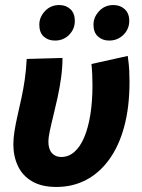

<svg xmlns="http://www.w3.org/2000/svg" viewBox="-20 -730 565 762"><path d="M204 12Q145 12 107 -10.5Q69 -33 51 -71.5Q33 -110 33 -157Q33 -181 37.5 -209.5Q42 -238 49.5 -271Q57 -304 65 -340.5Q73 -377 78.5 -416Q84 -455 86 -496L228 -500Q228 -462 222.5 -422Q217 -382 208.5 -343Q200 -304 191.5 -270Q183 -236 177.5 -209.5Q172 -183 172 -169Q172 -138 186 -122.5Q200 -107 223 -107Q252 -107 275 -127Q298 -147 314 -184.5Q330 -222 338.5 -274.5Q347 -327 347 -392Q347 -412 346 -434.5Q345 -457 343 -476L487 -508Q492 -472 493 -449Q494 -426 494 -406Q494 -305 473 -227.5Q452 -150 413 -96.5Q374 -43 321 -15.5Q268 12 204 12ZM198 -569Q171 -569 153.5 -585Q136 -601 136 -632Q136 -662 158.5 -686Q181 -710 215 -710Q242 -710 259.5 -693.5Q277 -677 277 -647Q277 -615 254.5 -592Q232 -569 198 -569ZM413 -569Q387 -569 369 -585Q351 -601 351 -632Q351 -662 373.5 -686Q396 -710 430 -710Q457 -710 475 -693.5Q493 -677 493 -647Q493 -615 470 -592Q447 -569 413 -569Z"/></svg>

Font: Source Sans 3 ExtraBold
Style: Italic
Weight: 800
Italic angle: -11°
Version: Version 3.052;hotconv 1.1.0;makeotfexe 2.6.0